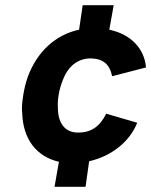

<svg xmlns="http://www.w3.org/2000/svg" viewBox="-20 -717 585 743"><path d="M282 -204C229 -204 204 -243 204 -301C203 -316 204 -333 207 -350C210 -369 216 -390 223 -407C242 -458 279 -491 331 -491C379 -490 404 -469 414 -422L545 -456C539 -530 485 -585 403 -602L420 -697H300L286 -602C195 -583 124 -517 88 -421C80 -399 74 -374 70 -349C67 -331 65 -314 65 -297C65 -291 65 -285 66 -279C69 -180 120 -111 208 -91L191 6H311L325 -93C410 -112 482 -168 511 -242L391 -277C366 -227 333 -204 282 -204Z"/></svg>

Font: Arthouse Owned
Style: Bold Italic
Weight: 700
Italic angle: -10°
Designer: Jeremy Tribby
Foundry: Tribby Type
Version: Version 1.000;PS 001.000;hotconv 1.0.88;makeotf.lib2.5.64775